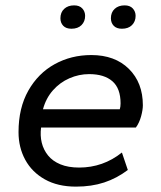

<svg xmlns="http://www.w3.org/2000/svg" viewBox="-20 -685 600 715"><path d="M263 10Q195 10 147 -17Q99 -44 74 -90Q49 -136 49 -193Q49 -283 85.5 -347.5Q122 -412 183.5 -446Q245 -480 320 -480Q408 -480 460 -428.5Q512 -377 512 -293Q512 -276 505.5 -252Q499 -228 486 -210H133Q129 -180 135.5 -153.5Q142 -127 159 -106Q176 -85 205 -73Q234 -61 275 -61Q319 -61 359 -75Q399 -89 434 -117L456 -52Q415 -21 368 -5.5Q321 10 263 10ZM140 -278H426Q429 -287 429 -300Q429 -356 398.5 -382.5Q368 -409 312 -409Q274 -409 238.5 -393.5Q203 -378 177 -348.5Q151 -319 140 -278ZM434 -578Q414 -578 403.5 -589Q393 -600 393 -617Q393 -639 407 -652Q421 -665 444 -665Q464 -665 474.5 -653.5Q485 -642 485 -626Q485 -605 471.5 -591.5Q458 -578 434 -578ZM246 -578Q226 -578 215.5 -589Q205 -600 205 -617Q205 -639 219 -652Q233 -665 256 -665Q276 -665 286.5 -653.5Q297 -642 297 -626Q297 -605 283.5 -591.5Q270 -578 246 -578Z"/></svg>

Font: Gantari
Style: Italic
Weight: 400
Italic angle: -10°
Designer: Anugrah Pasau
Foundry: Lafontype
Version: Version 1.000; ttfautohint (v1.8.3)